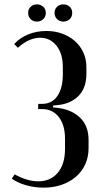

<svg xmlns="http://www.w3.org/2000/svg" viewBox="-20 -851 445 880"><path d="M180 9Q139 9 101 -1.5Q63 -12 34 -32L47 -52Q105 -20 155 -20Q212 -20 245 -59.5Q278 -99 278 -169V-215Q278 -278 249.5 -314.5Q221 -351 174 -351H155V-375H174Q218 -375 243 -411Q268 -447 268 -511V-543Q268 -605 239 -641.5Q210 -678 164 -678Q113 -678 62 -632L45 -649Q71 -678 109.5 -693.5Q148 -709 193 -709Q231 -709 264.5 -697Q298 -685 323 -663Q348 -641 362 -610.5Q376 -580 376 -543V-513Q376 -447 339 -410.5Q302 -374 241 -369L223 -367V-359L241 -357Q306 -350 346 -312.5Q386 -275 386 -209V-173Q386 -131 370.5 -97.5Q355 -64 327.5 -40.5Q300 -17 262.5 -4Q225 9 180 9ZM109 -792Q109 -809 120.5 -820Q132 -831 149 -831Q166 -831 178 -820Q190 -809 190 -792Q190 -774 178 -763Q166 -752 149 -752Q132 -752 120.5 -763Q109 -774 109 -792ZM230 -792Q230 -809 241.5 -820Q253 -831 270 -831Q288 -831 299.5 -820Q311 -809 311 -792Q311 -774 299.5 -763Q288 -752 270 -752Q253 -752 241.5 -763.5Q230 -775 230 -792Z"/></svg>

Font: Moniqa Extra Bold Narrow Heading
Style: Regular
Weight: 800
Width: 4
Designer: Rajesh Rajput
Foundry: Rajesh Rajput
Version: Version 1.000;December 15, 2022;FontCreator 14.0.0.2794 32-b